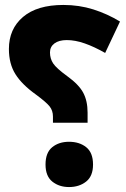

<svg xmlns="http://www.w3.org/2000/svg" viewBox="-20 -744 510 776"><path d="M194 -248V-273Q194 -297 180.5 -314Q167 -331 125 -362Q69 -402 42.5 -444Q16 -486 16 -546Q16 -627 73 -675.5Q130 -724 236 -724Q300 -724 357 -706Q414 -688 465 -657L405 -530Q361 -555 322.5 -568.5Q284 -582 250 -582Q218 -582 200 -568.5Q182 -555 182 -532Q182 -507 195 -487.5Q208 -468 252 -436Q299 -402 316.5 -369Q334 -336 334 -289V-248ZM259 12Q219 12 191.5 -10Q164 -32 164 -79Q164 -127 191 -149Q218 -171 259 -171Q301 -171 328.5 -149Q356 -127 356 -79Q356 -32 328 -10Q300 12 259 12Z"/></svg>

Font: Noto Sans Arabic SemCond ExtBd
Style: Regular
Weight: 800
Width: 4
Designer: Monotype Design Team, Nadine Chahine, Nizar Qandah and Khaled Hosny
Foundry: Monotype Imaging Inc.
Version: Version 2.012; ttfautohint (v1.8.4.7-5d5b)